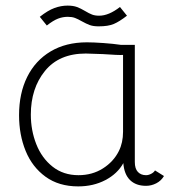

<svg xmlns="http://www.w3.org/2000/svg" viewBox="-20 -656 621 685"><path d="M565 -28Q555 -11 537.5 -2Q520 7 501 7Q465 7 444 -13.5Q423 -34 420 -74Q399 -36 356 -13.5Q313 9 259 9Q190 9 142.5 -25.5Q95 -60 71.5 -117.5Q48 -175 48 -245Q48 -323 77 -381.5Q106 -440 160.5 -472.5Q215 -505 290 -505Q313 -505 348.5 -502.5Q384 -500 411 -496H461V-78Q461 -54 472 -42.5Q483 -31 501 -31Q510 -31 519.5 -36Q529 -41 533 -48ZM419 -460Q403 -459 347 -463L286 -465Q191 -465 140.5 -403Q90 -341 90 -247Q90 -191 109.5 -141.5Q129 -92 167.5 -61.5Q206 -31 260 -31Q309 -31 347 -55Q385 -79 404 -117Q419 -147 419 -186ZM221 -636Q241 -636 254.5 -631Q268 -626 283 -617Q298 -608 308.5 -604Q319 -600 334 -600Q368 -600 408 -631L433 -600Q406 -579 386 -570.5Q366 -562 332 -562Q313 -562 300.5 -566.5Q288 -571 272 -580Q258 -588 247.5 -592Q237 -596 222 -596Q204 -596 187 -589.5Q170 -583 147 -565L122 -596Q151 -619 174.5 -627.5Q198 -636 221 -636Z"/></svg>

Font: Bellota Light
Style: Regular
Weight: 300
Designer: Kemie Guaida
Foundry: Kemie Guaida
Version: Version 4.001